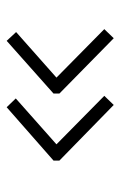

<svg xmlns="http://www.w3.org/2000/svg" viewBox="90 -524 369 590"><g transform="rotate(-90 275.0 -229.5)"><path d="M247 -65 76 -232V-250L240 -394L267 -366L126 -241L275 -94ZM452 -65 282 -232V-250L444 -394L471 -365L331 -241L480 -94Z"/></g></svg>

Font: Inconsolata SemiExpanded Light
Style: Regular
Weight: 300
Width: 6
Monospace: yes
Designer: Raph Levien, Cyreal, Brenton Simpson
Foundry: Raph Levien, Cyreal, Google
Version: Version 3.001; ttfautohint (v1.8.2.53-6de2)